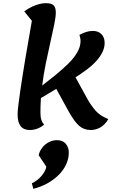

<svg xmlns="http://www.w3.org/2000/svg" viewBox="-20 -795 712 1211"><path d="M197 -152 206 -224 328 -320Q372 -356 408.5 -391.5Q445 -427 466.5 -463.5Q488 -500 488 -537Q488 -546 486 -555.5Q484 -565 481 -575Q502 -587 524 -593.5Q546 -600 565 -600Q600 -600 620 -579.5Q640 -559 640 -524Q640 -470 590.5 -413.5Q541 -357 431 -292ZM168 25Q129 25 110 0.5Q91 -24 91 -74Q91 -92 95.5 -130Q100 -168 107.5 -220Q115 -272 124.5 -331Q134 -390 144 -450Q154 -510 164 -565Q174 -620 181 -664L133 -723Q163 -746 200.5 -760.5Q238 -775 270 -775Q304 -775 318 -761.5Q332 -748 332 -715Q332 -689 322.5 -642Q313 -595 298.5 -532Q284 -469 269 -395.5Q254 -322 244.5 -243.5Q235 -165 235 -85Q235 -57 241 -39Q247 -21 258 -9Q240 7 216.5 16Q193 25 168 25ZM552 25Q509 25 478.5 -2Q448 -29 412 -94L316 -269L434 -348L529 -175Q552 -133 581 -99Q610 -65 663 -44Q643 -9 614 8Q585 25 552 25ZM190 396 181 361Q218 344 243.5 312.5Q269 281 272 256L224 184Q229 159 246 137Q263 115 287.5 102Q312 89 339 89Q376 89 395 112Q414 135 414 167Q414 206 397 242.5Q380 279 349.5 309Q319 339 278.5 361.5Q238 384 190 396Z"/></svg>

Font: Lemonada Medium
Style: Regular
Weight: 500
Designer: Mohamed Gaber (Arabic), Eduardo Tunni (Latin)
Foundry: Kief Type Foundry
Version: Version 4.004; ttfautohint (v1.8.2)